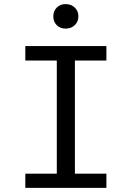

<svg xmlns="http://www.w3.org/2000/svg" viewBox="-20 -913 640 933"><path d="M497 -619H344V-69H497V0H103V-69H256V-619H103V-689H497ZM361 -834Q361 -808 343.5 -791Q326 -774 299 -774Q272 -774 255.5 -791Q239 -808 239 -834Q239 -859 255.5 -876Q272 -893 299 -893Q326 -893 343.5 -876Q361 -859 361 -834Z"/></svg>

Font: Fira Mono
Style: Regular
Weight: 400
Designer: Carrois Corporate & Edenspiekermann AG
Foundry: Carrois Corporate GbR & Edenspiekermann AG
Version: Version 3.206